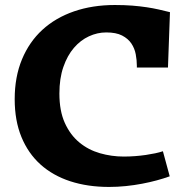

<svg xmlns="http://www.w3.org/2000/svg" viewBox="-20 -719 726 759"><path d="M521 -459Q521 -481 516.6 -504.4Q512.2 -527.8 499.3 -547.1Q486.3 -566.4 462.6 -578.6Q439 -590.8 399.9 -590.8Q364.7 -590.8 331.5 -575.4Q298.3 -560.1 272.2 -529.8Q246.1 -499.5 230.5 -454.3Q214.8 -409.2 214.8 -349.1Q214.8 -280.3 236.3 -232.9Q257.8 -185.5 293.5 -156Q329.1 -126.5 375 -113.3Q420.9 -100.1 469.2 -100.1Q491.7 -100.1 513.9 -101.8Q536.1 -103.5 556.2 -106.4Q576.2 -109.4 593.5 -113Q610.8 -116.7 624 -121.1L650.9 -22Q627.9 -13.7 600.1 -6.1Q572.3 1.5 541.5 7.3Q510.7 13.2 477.5 16.6Q444.3 20 411.1 20Q326.7 20 257.8 -2.4Q189 -24.9 140.1 -68.8Q91.3 -112.8 64.7 -177.5Q38.1 -242.2 38.1 -327.1Q38.1 -415 66.9 -484.4Q95.7 -553.7 147.7 -601.3Q199.7 -648.9 272.7 -674.1Q345.7 -699.2 434.1 -699.2Q472.2 -699.2 502.9 -696.8Q533.7 -694.3 559.6 -690.4Q585.4 -686.5 607.9 -681.4Q630.4 -676.3 651.9 -670.9L644 -452.1H521Z"/></svg>

Font: Simonetta
Style: Black
Weight: 900
Designer: Gayaneh Bagdasaryan
Foundry: Brownfox
Version: Version 1.002